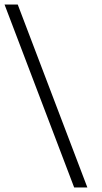

<svg xmlns="http://www.w3.org/2000/svg" viewBox="-119 -772 448 844"><path d="M-99 -752H-41L265 52H207Z"/></svg>

Font: Pathway Extreme 28pt Light
Style: Italic
Weight: 300
Italic angle: -8°
Designer: Eduardo Rodriguez Tunni
Foundry: Eduardo Rodriguez Tunni
Version: Version 1.001;gftools[0.9.26]